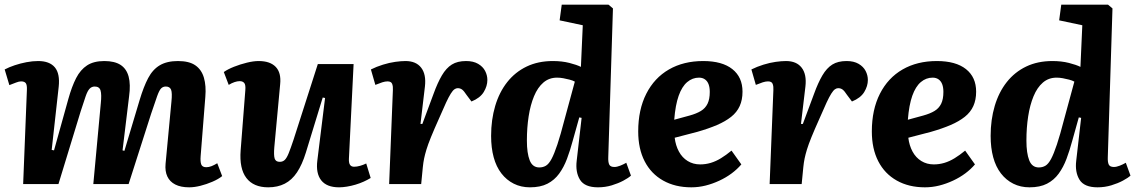

<svg xmlns="http://www.w3.org/2000/svg" viewBox="-20 -787 4854 821"><path d="M411 -345Q415 -383 410 -400Q405 -417 385 -417Q372 -417 363 -407.5Q354 -398 346 -374.5Q338 -351 325 -311L230 0H79L95 -402Q96 -423 90.5 -431Q85 -439 70 -439Q61 -439 48.5 -434Q36 -429 20 -423L0 -490Q19 -500 43 -508Q67 -516 93 -521Q119 -526 143 -526Q192 -526 214.5 -499Q237 -472 231 -416L201 -146L211 -144L272 -363Q287 -417 305.5 -453Q324 -489 352.5 -507.5Q381 -526 426 -526Q470 -526 495.5 -509.5Q521 -493 530 -459.5Q539 -426 532 -375L504 -144L512 -142L577 -359Q594 -416 613.5 -453Q633 -490 663.5 -508Q694 -526 741 -526Q789 -526 815.5 -507.5Q842 -489 852 -454.5Q862 -420 858 -373L838 -120Q836 -96 840.5 -84Q845 -72 862 -72Q873 -72 884.5 -76.5Q896 -81 909 -89L930 -34Q914 -21 888.5 -10Q863 1 837 7.5Q811 14 789 14Q753 14 729.5 2Q706 -10 695.5 -32.5Q685 -55 688 -87L713 -352Q717 -390 711.5 -403.5Q706 -417 689 -417Q677 -417 669 -409Q661 -401 652 -376Q643 -351 626 -300L530 0H379Z M937 -479Q954 -491 980.5 -501.5Q1007 -512 1035.5 -519Q1064 -526 1086 -526Q1135 -526 1159 -501Q1183 -476 1178 -427L1153 -158Q1150 -123 1154.5 -109Q1159 -95 1176 -95Q1189 -95 1197.5 -103Q1206 -111 1214.5 -132Q1223 -153 1235 -189L1339 -513H1492L1472 -109Q1471 -91 1476.5 -82.5Q1482 -74 1494 -74Q1506 -74 1520 -78Q1534 -82 1546 -88L1565 -26Q1552 -18 1535.5 -10.5Q1519 -3 1500.5 2.5Q1482 8 1463.5 11Q1445 14 1430 14Q1377 14 1353.5 -16Q1330 -46 1337 -101L1370 -368L1360 -370L1288 -135Q1272 -83 1250 -50Q1228 -17 1197.5 -1.5Q1167 14 1127 14Q1064 14 1033.5 -26Q1003 -66 1009 -144L1029 -401Q1031 -424 1024.5 -432Q1018 -440 1005 -440Q995 -440 983 -436Q971 -432 958 -424Z M1660 -402Q1661 -417 1657 -428Q1653 -439 1637 -439Q1627 -439 1614.5 -435Q1602 -431 1585 -424L1566 -490Q1590 -502 1617.5 -510.5Q1645 -519 1670 -522.5Q1695 -526 1714 -526Q1759 -526 1781 -497.5Q1803 -469 1797 -417L1778 -257H1786L1834 -386Q1851 -433 1869.5 -464.5Q1888 -496 1912 -511Q1936 -526 1973 -526Q2004 -526 2024.5 -514Q2045 -502 2054.5 -483.5Q2064 -465 2064 -445Q2064 -419 2048.5 -393.5Q2033 -368 1996 -353L1975 -381Q1964 -398 1956 -404Q1948 -410 1937 -410Q1930 -410 1923 -405Q1916 -400 1907.5 -386.5Q1899 -373 1887.5 -348.5Q1876 -324 1858 -282Q1836 -233 1823 -201Q1810 -169 1803.5 -147.5Q1797 -126 1793.5 -109Q1790 -92 1788 -72L1781 0H1644Z M2581 -116Q2580 -94 2585 -83.5Q2590 -73 2607 -73Q2618 -73 2632 -78.5Q2646 -84 2658 -91L2678 -36Q2667 -26 2645.5 -14.5Q2624 -3 2596 5.5Q2568 14 2537 14Q2480 14 2460 -18.5Q2440 -51 2446 -100L2467 -283L2457 -285L2429 -185Q2418 -144 2404.5 -108Q2391 -72 2371 -44.5Q2351 -17 2321 -1.5Q2291 14 2246 14Q2208 14 2177 -1.5Q2146 -17 2124 -45.5Q2102 -74 2091 -114.5Q2080 -155 2080 -206Q2080 -275 2097.5 -334Q2115 -393 2149 -436Q2183 -479 2232 -502.5Q2281 -526 2344 -526Q2383 -526 2414.5 -518Q2446 -510 2464 -501L2472 -679L2373 -700L2382 -767H2582L2601 -751ZM2286 -71Q2302 -71 2314.5 -78.5Q2327 -86 2338.5 -107.5Q2350 -129 2363.5 -169.5Q2377 -210 2394 -276L2438 -438Q2429 -443 2415.5 -446.5Q2402 -450 2388.5 -452.5Q2375 -455 2362 -455Q2328 -455 2303.5 -434Q2279 -413 2263.5 -375.5Q2248 -338 2240.5 -289.5Q2233 -241 2233 -186Q2233 -132 2245 -101.5Q2257 -71 2286 -71Z M2987 -526Q3068 -526 3111.5 -491.5Q3155 -457 3155 -395Q3155 -360 3143 -333.5Q3131 -307 3106.5 -287.5Q3082 -268 3046 -252.5Q3010 -237 2961 -223L2865 -198Q2869 -165 2883 -139Q2897 -113 2920.5 -98.5Q2944 -84 2974 -84Q2997 -84 3019 -90.5Q3041 -97 3063 -110.5Q3085 -124 3108 -143L3150 -84Q3132 -63 3108.5 -45.5Q3085 -28 3056 -14.5Q3027 -1 2997 6.5Q2967 14 2936 14Q2867 14 2815.5 -15Q2764 -44 2736.5 -97.5Q2709 -151 2709 -225Q2709 -318 2743.5 -386Q2778 -454 2840.5 -490Q2903 -526 2987 -526ZM3015 -394Q3015 -413 3010 -426.5Q3005 -440 2994.5 -447.5Q2984 -455 2969 -455Q2941 -455 2918.5 -436Q2896 -417 2882 -377.5Q2868 -338 2863 -275L2929 -293Q2958 -301 2977 -312.5Q2996 -324 3005.5 -343.5Q3015 -363 3015 -394Z M3287 -402Q3288 -417 3284 -428Q3280 -439 3264 -439Q3254 -439 3241.5 -435Q3229 -431 3212 -424L3193 -490Q3217 -502 3244.5 -510.5Q3272 -519 3297 -522.5Q3322 -526 3341 -526Q3386 -526 3408 -497.5Q3430 -469 3424 -417L3405 -257H3413L3461 -386Q3478 -433 3496.5 -464.5Q3515 -496 3539 -511Q3563 -526 3600 -526Q3631 -526 3651.5 -514Q3672 -502 3681.5 -483.5Q3691 -465 3691 -445Q3691 -419 3675.5 -393.5Q3660 -368 3623 -353L3602 -381Q3591 -398 3583 -404Q3575 -410 3564 -410Q3557 -410 3550 -405Q3543 -400 3534.5 -386.5Q3526 -373 3514.5 -348.5Q3503 -324 3485 -282Q3463 -233 3450 -201Q3437 -169 3430.5 -147.5Q3424 -126 3420.5 -109Q3417 -92 3415 -72L3408 0H3271Z M3986 -526Q4067 -526 4110.5 -491.5Q4154 -457 4154 -395Q4154 -360 4142 -333.5Q4130 -307 4105.5 -287.5Q4081 -268 4045 -252.5Q4009 -237 3960 -223L3864 -198Q3868 -165 3882 -139Q3896 -113 3919.5 -98.5Q3943 -84 3973 -84Q3996 -84 4018 -90.5Q4040 -97 4062 -110.5Q4084 -124 4107 -143L4149 -84Q4131 -63 4107.5 -45.5Q4084 -28 4055 -14.5Q4026 -1 3996 6.5Q3966 14 3935 14Q3866 14 3814.5 -15Q3763 -44 3735.5 -97.5Q3708 -151 3708 -225Q3708 -318 3742.5 -386Q3777 -454 3839.5 -490Q3902 -526 3986 -526ZM4014 -394Q4014 -413 4009 -426.5Q4004 -440 3993.5 -447.5Q3983 -455 3968 -455Q3940 -455 3917.5 -436Q3895 -417 3881 -377.5Q3867 -338 3862 -275L3928 -293Q3957 -301 3976 -312.5Q3995 -324 4004.5 -343.5Q4014 -363 4014 -394Z M4717 -116Q4716 -94 4721 -83.5Q4726 -73 4743 -73Q4754 -73 4768 -78.5Q4782 -84 4794 -91L4814 -36Q4803 -26 4781.5 -14.5Q4760 -3 4732 5.5Q4704 14 4673 14Q4616 14 4596 -18.5Q4576 -51 4582 -100L4603 -283L4593 -285L4565 -185Q4554 -144 4540.5 -108Q4527 -72 4507 -44.5Q4487 -17 4457 -1.5Q4427 14 4382 14Q4344 14 4313 -1.5Q4282 -17 4260 -45.5Q4238 -74 4227 -114.5Q4216 -155 4216 -206Q4216 -275 4233.5 -334Q4251 -393 4285 -436Q4319 -479 4368 -502.5Q4417 -526 4480 -526Q4519 -526 4550.5 -518Q4582 -510 4600 -501L4608 -679L4509 -700L4518 -767H4718L4737 -751ZM4422 -71Q4438 -71 4450.5 -78.5Q4463 -86 4474.5 -107.5Q4486 -129 4499.5 -169.5Q4513 -210 4530 -276L4574 -438Q4565 -443 4551.5 -446.5Q4538 -450 4524.5 -452.5Q4511 -455 4498 -455Q4464 -455 4439.5 -434Q4415 -413 4399.5 -375.5Q4384 -338 4376.5 -289.5Q4369 -241 4369 -186Q4369 -132 4381 -101.5Q4393 -71 4422 -71Z"/></svg>

Font: Literata
Style: Bold Italic
Weight: 700
Italic angle: -2°
Designer: Latin by Veronika Burian and Jose Scaglione. Greek by Irene Vlachou. Cyrillic by Vera Evstafieva
Foundry: TypeTogether
Version: Version 3.103;gftools[0.9.29]